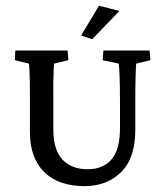

<svg xmlns="http://www.w3.org/2000/svg" viewBox="-20 -634 568 661"><path d="M32.7 -460H212.9L215.3 -426.8L166 -415Q165.5 -407.2 164.3 -381.8Q163.1 -356.4 163.6 -297.4V-190.4Q163.6 -117.2 195.3 -84.2Q227.1 -51.3 281.7 -51.3Q334 -51.3 363.5 -84.7Q393.1 -118.2 393.1 -194.3V-283.7Q393.1 -339.4 391.6 -374.3Q390.1 -409.2 388.7 -415L333.5 -426.8L335.9 -460H495.1L497.6 -426.8L448.7 -415Q448.2 -411.6 447 -380.4Q445.8 -349.1 445.8 -283.7V-187Q445.8 -89.8 397 -41.5Q348.1 6.8 271.5 6.8Q181.6 6.8 132.3 -41.5Q83 -89.8 83 -179.2V-297.4Q83 -356.9 81.8 -384.3Q80.6 -411.6 79.6 -415L31.2 -426.8ZM297.4 -499 259.3 -511.7 320.8 -614.3 391.1 -596.2Z"/></svg>

Font: Lateef
Style: Regular
Weight: 400
Designer: SIL International
Foundry: SIL International
Version: Version 4.200